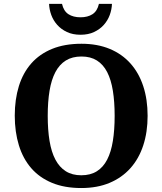

<svg xmlns="http://www.w3.org/2000/svg" viewBox="-20 -948 827 978"><path d="M731.9 -357.9Q731.9 -275.4 709.7 -207.5Q687.5 -139.6 644.3 -91.3Q601.1 -43 538.3 -16.6Q475.6 9.8 394 9.8Q308.6 9.8 244.9 -16.6Q181.2 -43 139.2 -91.3Q97.2 -139.6 76.2 -207.8Q55.2 -275.9 55.2 -358.9Q55.2 -441.9 76.2 -509.5Q97.2 -577.1 139.4 -625Q181.6 -672.9 245.4 -699Q309.1 -725.1 395 -725.1Q476.1 -725.1 538.8 -699Q601.6 -672.9 644.5 -624.8Q687.5 -576.7 709.7 -509Q731.9 -441.4 731.9 -357.9ZM223.1 -357.9Q223.1 -286.1 232.4 -230Q241.7 -173.8 262.2 -135Q282.7 -96.2 315.2 -75.7Q347.7 -55.2 394 -55.2Q440.9 -55.2 473.4 -75.7Q505.9 -96.2 525.9 -135Q545.9 -173.8 554.9 -230Q564 -286.1 564 -357.9Q564 -429.7 554.9 -485.8Q545.9 -542 525.9 -580.8Q505.9 -619.6 473.6 -639.9Q441.4 -660.2 395 -660.2Q348.1 -660.2 315.4 -639.9Q282.7 -619.6 262.2 -580.8Q241.7 -542 232.4 -485.8Q223.1 -429.7 223.1 -357.9ZM390.1 -771Q350.6 -771 321 -784.9Q291.5 -798.8 271.5 -821.3Q251.5 -843.8 241.2 -871.8Q231 -899.9 230 -928.2H295.9Q304.2 -891.6 328.6 -875.7Q353 -859.9 390.1 -859.9Q426.8 -859.9 451.2 -875.7Q475.6 -891.6 483.9 -928.2H550.3Q549.3 -899.9 539.1 -871.8Q528.8 -843.8 508.8 -821.3Q488.8 -798.8 459.2 -784.9Q429.7 -771 390.1 -771Z"/></svg>

Font: Droid Serif
Style: Bold
Weight: 700
Designer: Monotype Design team
Foundry: Monotype Imaging Inc.
Version: Version 1.03